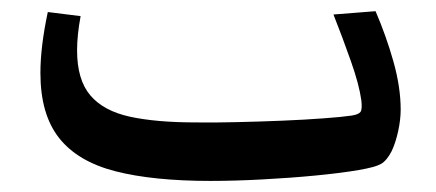

<svg xmlns="http://www.w3.org/2000/svg" viewBox="-20 -312 779 343"><path d="M356 11.2Q253.4 11.2 186 -6.1Q118.7 -23.4 85.4 -65.7Q52.2 -107.9 52.2 -181.6Q52.2 -228.5 65.4 -290.5L124 -283.2Q117.7 -249 117.7 -222.2Q117.7 -169.4 141.4 -141.6Q165 -113.8 212.2 -103.5Q259.3 -93.3 330.1 -93.3Q361.3 -92.8 402.1 -93.8Q442.9 -94.7 483.9 -96.4Q524.9 -98.1 558.1 -100.6Q591.3 -103 607.9 -105.5Q620.6 -107.4 624 -112.1Q627.4 -116.7 625.5 -132.8Q621.6 -161.1 606.9 -202.6Q592.3 -244.1 575.7 -286.1L650.9 -292Q669.9 -248 682.9 -201.9Q695.8 -155.8 695.8 -116.2Q695.8 -98.6 691.4 -78.1Q687 -57.6 679.7 -42Q670.9 -24.9 660.4 -19Q649.9 -13.2 621.1 -8.3Q589.8 -2.9 544.4 1.5Q499 5.9 449.5 8.5Q399.9 11.2 356 11.2Z"/></svg>

Font: Markazi Text SemiBold
Style: Regular
Weight: 600
Designer: Borna Izadpanah (Arabic designer), Fiona Ross (Arabic design director) and Florian Runge (Latin designer)
Foundry: Borna Izadpanah and Florian Runge
Version: Version 1.001; ttfautohint (v1.8.3)